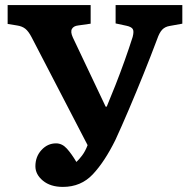

<svg xmlns="http://www.w3.org/2000/svg" viewBox="-20 -720 736 754"><path d="M227 14Q178 14 148.5 -10.5Q119 -35 119 -67Q119 -105 143 -131Q167 -157 200 -157Q224 -157 242.5 -136.5Q261 -116 280 -84Q290 -93 302.5 -109.5Q315 -126 324 -150L104 -574Q92 -597 79.5 -607Q67 -617 47 -620L10 -626V-700H336V-627L287 -620Q269 -618 262.5 -606.5Q256 -595 266 -573L395 -301H399Q415 -339 433.5 -386Q452 -433 469.5 -482Q487 -531 501 -575Q507 -598 501 -606.5Q495 -615 476 -619L434 -628V-700H696V-627L646 -618Q628 -615 617 -603.5Q606 -592 597 -566Q573 -502 544 -430Q515 -358 486 -290Q457 -222 433 -170Q391 -85 344.5 -35.5Q298 14 227 14Z"/></svg>

Font: Literata 12pt
Style: Bold
Weight: 700
Designer: Latin by Veronika Burian and Jose Scaglione. Greek by Irene Vlachou. Cyrillic by Vera Evstafieva.
Foundry: TypeTogether
Version: Version 3.002